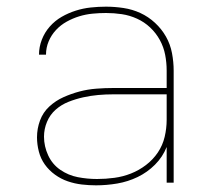

<svg xmlns="http://www.w3.org/2000/svg" viewBox="-20 -548 640 576"><path d="M268 8Q247 8 225.5 5.5Q204 3 183.5 -4Q163 -11 145 -24Q127 -37 114.5 -54.5Q102 -72 96.5 -93.5Q91 -115 91 -136Q91 -162 100 -186.5Q109 -211 128 -228.5Q147 -246 170.5 -256.5Q194 -267 218.5 -273.5Q243 -280 269 -282Q295 -284 320 -284H480V-336Q480 -360 475.5 -383.5Q471 -407 459.5 -428Q448 -449 430.5 -465.5Q413 -482 391 -492Q369 -502 345.5 -505.5Q322 -509 298 -509Q278 -509 257.5 -507Q237 -505 217.5 -499Q198 -493 180 -483Q162 -473 148 -458Q134 -443 126 -424Q118 -405 118 -384H97Q97 -407 105.5 -429Q114 -451 129.5 -468.5Q145 -486 165 -497.5Q185 -509 207 -516Q229 -523 252 -525.5Q275 -528 298 -528Q324 -528 350.5 -524Q377 -520 401 -509Q425 -498 445 -479.5Q465 -461 478 -438Q491 -415 496 -388.5Q501 -362 501 -336V0H480V-107Q468 -77 445 -54Q422 -31 393 -17Q364 -3 332 2.5Q300 8 268 8ZM271 -11Q297 -11 323 -14.5Q349 -18 373 -27.5Q397 -37 418 -53Q439 -69 453.5 -90.5Q468 -112 474 -137.5Q480 -163 480 -189V-265H320Q297 -265 274.5 -263Q252 -261 229.5 -256Q207 -251 185.5 -242.5Q164 -234 147 -219Q130 -204 121 -182.5Q112 -161 112 -138Q112 -109 124.5 -82Q137 -55 161 -38.5Q185 -22 213.5 -16.5Q242 -11 271 -11Z"/></svg>

Font: Iosevka SS04 Thin Extended
Style: Regular
Weight: 100
Width: 7
Monospace: yes
Designer: Belleve Invis
Foundry: Belleve Invis
Version: Version 19.0.0; ttfautohint (v1.8.4)